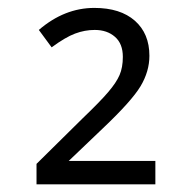

<svg xmlns="http://www.w3.org/2000/svg" viewBox="-20 -467 437 490"><path d="M376.5 3.4H73.2V-48.8L190.9 -165Q235.8 -208 256.3 -232.2Q276.9 -256.3 285.2 -275.6Q293.5 -294.9 293.5 -321.8Q293.5 -355.5 273.4 -373Q253.4 -390.6 221.7 -390.6Q196.3 -390.6 171.6 -381.3Q147 -372.1 111.8 -346.2L79.1 -390.6Q144.5 -446.8 220.7 -446.8Q287.1 -446.8 324.2 -414.1Q361.3 -381.3 361.3 -324.7Q361.3 -284.7 338.6 -246.8Q315.9 -209 242.2 -139.2L155.3 -56.2H376.5Z"/></svg>

Font: Open Sans ACDW
Style: acdw
Weight: 400
Foundry: Ascender Corporation
Version: Version 1.10